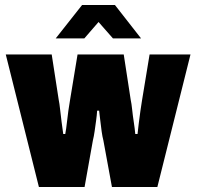

<svg xmlns="http://www.w3.org/2000/svg" viewBox="-20 -745 783 765"><path d="M135 0 3 -528H186L214 -347Q217 -333 219.5 -309Q222 -285 225.5 -258.5Q229 -232 232 -211H240Q244 -232 246.5 -256.5Q249 -281 252.5 -304.5Q256 -328 259 -346L289 -528H473L501 -346Q504 -333 506.5 -309Q509 -285 513 -259Q517 -233 519 -211H528Q530 -230 533 -254.5Q536 -279 539.5 -303.5Q543 -328 546 -346L576 -528H739L607 0H426L392 -185Q388 -200 385 -221.5Q382 -243 379.5 -265.5Q377 -288 375 -304H367Q366 -287 363 -265Q360 -243 357 -222Q354 -201 350 -185L317 0ZM202 -592 307 -725H438L542 -592H430L351 -682H394L316 -592Z"/></svg>

Font: Archivo Condensed Black
Style: Regular
Weight: 900
Width: 3
Designer: Hector Gatti
Foundry: Omnibus-Type
Version: Version 2.001